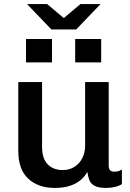

<svg xmlns="http://www.w3.org/2000/svg" viewBox="-20 -915 640 945"><path d="M250 10Q168 10 119 -35.5Q70 -81 70 -172V-511H187V-193Q187 -135 214.5 -106.5Q242 -78 289 -78Q321 -78 346 -93.5Q371 -109 385 -136.5Q399 -164 399 -198V-511H515V-100Q515 -84 522 -77Q529 -70 542 -70Q551 -70 560.5 -72Q570 -74 580 -81V-9Q567 0 545.5 5Q524 10 503 10Q466 10 446.5 0Q427 -10 420 -28Q413 -46 410 -69Q396 -44 374 -26.5Q352 -9 321 0.5Q290 10 250 10ZM233 -770 113 -895H212L294 -826L376 -895H475L355 -770ZM108 -608V-723H236V-608ZM350 -608V-723H478V-608Z"/></svg>

Font: Chivo Mono Medium Medium
Style: Regular
Weight: 500
Monospace: yes
Version: Version 1.008